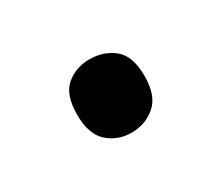

<svg xmlns="http://www.w3.org/2000/svg" viewBox="-43 -505 354 306"><g transform="rotate(-30 134.0 -352.5)"><path d="M72 -353Q72 -390 90 -405Q108 -420 133 -420Q159 -420 177.5 -405Q196 -390 196 -353Q196 -317 177.5 -301Q159 -285 133 -285Q108 -285 90 -301Q72 -317 72 -353Z"/></g></svg>

Font: Noto Sans Pau Cin Hau
Style: Regular
Weight: 400
Designer: Monotype Design Team
Foundry: Monotype Imaging Inc.
Version: Version 2.002; ttfautohint (v1.8.4.7-5d5b)